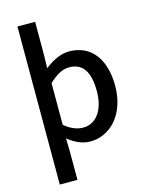

<svg xmlns="http://www.w3.org/2000/svg" viewBox="-146 -886 922 1197"><g transform="rotate(-15 315.0 -287.0)"><path d="M87 223H201V45L199 -45C245 -8 291 13 343 13C467 13 580 -95 580 -284C580 -453 500 -564 357 -564C300 -564 245 -534 199 -498L201 -587V-797H87ZM321 -82C287 -82 244 -95 201 -132V-401C248 -446 289 -468 332 -468C424 -468 461 -397 461 -282C461 -153 401 -82 321 -82Z"/></g></svg>

Font: Genne Gothic Medium
Style: Regular
Weight: 500
Designer: Ryoko NISHIZUKA (kana & ideographs); Paul D. Hunt (Latin, Greek & Cyrillic); Wenlong ZHANG (bopomofo); Sandoll Communica
Foundry: Adobe Systems Incorporated
Version: Version 1.004;PS 1.004;hotconv 16.6.51;makeotf.lib2.5.65220